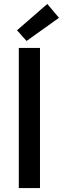

<svg xmlns="http://www.w3.org/2000/svg" viewBox="-20 -950 318 970"><path d="M66 -797 114 -743 278 -860 219 -930ZM75 -708V0H182V-708Z"/></svg>

Font: Cambridge Sans Medium
Style: Regular
Weight: 500
Version: Version 2.020;PS 002.020;hotconv 1.0.88;makeotf.lib2.5.64775